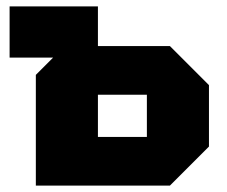

<svg xmlns="http://www.w3.org/2000/svg" viewBox="-20 -580 708 600"><path d="M92 0V-346L146 -400H10V-560H286V-436H511L633 -314V-122L511 0ZM286 -152H439V-284H286Z"/></svg>

Font: Tektur ExtraBold
Style: Regular
Weight: 800
Designer: Adam Jagosz
Foundry: Adam Jagosz
Version: Version 1.005;gftools[0.9.30]